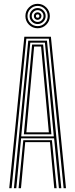

<svg xmlns="http://www.w3.org/2000/svg" viewBox="-20 -994 397 1014"><path d="M28.8 0 108.5 -800H248.8L328.5 0H316L238 -789.8H119.2L41.2 0ZM53.5 0 129.2 -779.2H228L303.8 0H291.2L265.8 -263.5H91.5L66 0ZM92 -273.8H264.2L243 -500.8L217.2 -768.8H140L113.8 -500.8ZM106 -284.5 125.8 -500.8 149.5 -758.8H207.8L231.8 -500.8L251.5 -284.5ZM119.2 -295H238L219.5 -500.8L197 -748.2H160.2L137.8 -500.8ZM78.2 0 103 -253.5H254.2L279 0H266.5L244 -243.2H113.2L90.8 0ZM178.8 -844.8Q152 -844.8 133.1 -863.6Q114.2 -882.5 114.2 -909.2Q114.2 -936 133.1 -954.9Q152 -973.8 178.8 -973.8Q205.2 -973.8 224.2 -954.9Q243.2 -936 243.2 -909.2Q243.2 -882.5 224.2 -863.6Q205.2 -844.8 178.8 -844.8ZM178.8 -856Q200.8 -856 216.4 -871.5Q232 -887 232 -909.2Q232 -931.5 216.4 -947.1Q200.8 -962.8 178.8 -962.8Q156.5 -962.8 140.9 -947.1Q125.2 -931.5 125.2 -909.2Q125.2 -887 140.9 -871.5Q156.5 -856 178.8 -856ZM178.8 -867Q161.2 -867 148.9 -879.4Q136.5 -891.8 136.5 -909.2Q136.5 -926.8 148.9 -939.1Q161.2 -951.5 178.8 -951.5Q196.2 -951.5 208.6 -939.1Q221 -926.8 221 -909.2Q221 -891.8 208.6 -879.4Q196.2 -867 178.8 -867ZM178.8 -878.2Q191.5 -878.2 200.6 -887.4Q209.8 -896.5 209.8 -909.2Q209.8 -922.2 200.6 -931.4Q191.5 -940.5 178.8 -940.5Q166 -940.5 156.8 -931.4Q147.5 -922.2 147.5 -909.2Q147.5 -896.5 156.8 -887.4Q166 -878.2 178.8 -878.2ZM178.8 -889.2Q170.2 -889.2 164.5 -895.1Q158.8 -901 158.8 -909.2Q158.8 -917.8 164.5 -923.5Q170.2 -929.2 178.8 -929.2Q187 -929.2 192.9 -923.5Q198.8 -917.8 198.8 -909.2Q198.8 -901 192.9 -895.1Q187 -889.2 178.8 -889.2ZM178.8 -900.2Q187.8 -900.2 187.8 -909.2Q187.8 -918.2 178.8 -918.2Q169.8 -918.2 169.8 -909.2Q169.8 -900.2 178.8 -900.2Z"/></svg>

Font: Big Shoulders Inline Text Light
Style: Regular
Weight: 300
Designer: Patric King
Foundry: XO Type Co
Version: Version 1.000